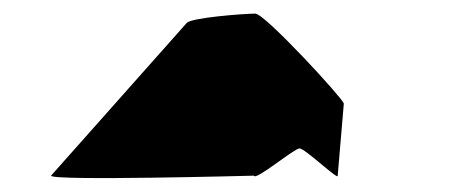

<svg xmlns="http://www.w3.org/2000/svg" viewBox="-20 -822 669 282"><path d="M55 -564C53 -556 353 -564 353 -564C355 -556 412 -604 420 -604C428 -604 478 -556 476 -564L485 -670C483 -678 369 -802 355 -802C339 -802 259 -796 254 -788Z"/></svg>

Font: Ampere
Style: SuExt
Weight: 400
Version: Version 1